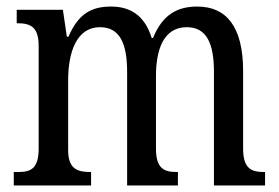

<svg xmlns="http://www.w3.org/2000/svg" viewBox="-20 -566 852 586"><path d="M22 0H258V-41H256C218 -41 188 -49 188 -108V-321C188 -407 214 -483 285 -483C346 -483 368 -433 368 -346V0H523V-41H520C482 -41 456 -50 456 -113V-334C456 -414 479 -483 550 -483C611 -483 633 -433 633 -346V0H789V-41H787C748 -41 722 -50 722 -113V-349C722 -486 670 -546 582 -546C524 -546 477 -524 447 -450H443C421 -522 374 -546 319 -546C259 -546 219 -524 189 -454H184L172 -536H31V-495H33C71 -495 98 -486 98 -426V-113C98 -50 73 -41 35 -41H22Z"/></svg>

Font: Noto Serif Myanmar Condensed
Style: Regular
Weight: 400
Width: 3
Designer: Ben Mitchell and the Monotype Design Team
Foundry: Monotype Imaging Inc.
Version: Version 2.106